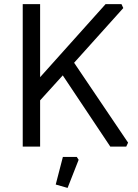

<svg xmlns="http://www.w3.org/2000/svg" viewBox="-20 -710 670 930"><path d="M90.1 0V-690H174.3V-336.1L491.4 -690H568.4L577.2 -671L339 -406L600.4 -19L591.5 0H514.2L284 -344.9L174.3 -223.9V0ZM249.9 183.8 284.6 50H351.8L360.9 64L307.4 200.2Z"/></svg>

Font: Oxanium ExtraLight
Style: Regular
Weight: 200
Designer: Severin Meyer
Version: Version 2.000